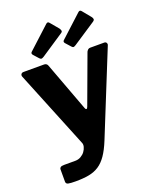

<svg xmlns="http://www.w3.org/2000/svg" viewBox="-165 -846 896 1106"><g transform="rotate(-20 283.0 -293.0)"><path d="M104 165Q73 165 59 162Q45 159 45 146V69Q45 63 51 58Q57 53 74 53H142Q161 53 176.5 44Q192 35 201.5 22Q211 9 215 -6Q219 -21 213 -33L21 -506Q17 -515 21.5 -522.5Q26 -530 37 -530H163Q171 -530 177 -525.5Q183 -521 185 -513L296 -215Q299 -206 304 -205.5Q309 -205 313 -216L423 -514Q427 -521 432 -525.5Q437 -530 445 -530H531Q541 -530 545 -522.5Q549 -515 545 -507L340 0Q319 52 296.5 84.5Q274 117 247 134.5Q220 152 185.5 158.5Q151 165 104 165ZM275 -744 317 -694Q323 -685 324 -678Q325 -671 313 -664L176 -573Q166 -567 161 -566.5Q156 -566 149 -573L123 -602Q111 -614 121 -623L255 -746Q266 -756 275 -744ZM472 -744 513 -694Q520 -685 520.5 -678Q521 -671 510 -664L372 -573Q363 -567 357.5 -566.5Q352 -566 346 -573L320 -602Q308 -614 318 -623L452 -746Q463 -756 472 -744Z"/></g></svg>

Font: Libre Franklin
Style: Bold
Weight: 700
Designer: Pablo Impallari, Rodrigo Fuenzalida, Nhung Nguyen
Foundry: Impallari Type
Version: Version 3.000